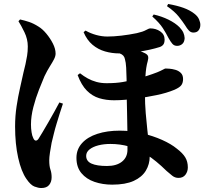

<svg xmlns="http://www.w3.org/2000/svg" viewBox="-20 -877 1040 967"><path d="M545 53Q497 53 456 39Q415 25 390 -5Q365 -35 365 -82Q365 -125 393 -156Q421 -187 470.5 -203Q520 -219 583 -219Q640 -219 695 -206Q750 -193 796 -172.5Q842 -152 871 -128Q900 -106 913 -84.5Q926 -63 926 -34Q926 -13 914 3Q902 19 879 19Q861 19 847 7.5Q833 -4 819 -16Q765 -69 719 -98Q673 -127 629 -139.5Q585 -152 536 -152Q503 -152 475.5 -145Q448 -138 431 -124.5Q414 -111 414 -92Q414 -65 441 -53Q468 -41 519 -41Q567 -41 594.5 -63Q622 -85 622 -123Q622 -177 621.5 -223.5Q621 -270 620 -308Q619 -346 618.5 -376Q618 -406 618 -426Q618 -450 617.5 -479.5Q617 -509 615.5 -536Q614 -563 609 -580Q605 -600 584 -607.5Q563 -615 549 -619L590 -636Q609 -635 632 -631Q655 -627 676.5 -621.5Q698 -616 710 -609Q724 -602 726 -592.5Q728 -583 724 -569Q715 -538 712.5 -493.5Q710 -449 710 -408Q710 -352 714 -306.5Q718 -261 722 -223.5Q726 -186 730 -153Q734 -120 734 -89Q734 -50 714.5 -17.5Q695 15 653.5 34Q612 53 545 53ZM188 70Q173 70 153.5 62.5Q134 55 113 24Q87 -13 71.5 -82.5Q56 -152 56 -240Q56 -292 63.5 -341.5Q71 -391 81 -434.5Q91 -478 98 -511Q104 -534 108.5 -554.5Q113 -575 116.5 -596.5Q120 -618 120 -643Q120 -680 103 -715Q86 -750 73 -770L81 -779Q104 -774 126.5 -766.5Q149 -759 174 -743Q194 -731 213.5 -707.5Q233 -684 246.5 -657.5Q260 -631 260 -607Q260 -594 252 -578.5Q244 -563 231 -542.5Q218 -522 204 -493Q193 -467 176.5 -425.5Q160 -384 148 -337.5Q136 -291 136 -250Q136 -230 139 -211Q142 -192 147 -183Q152 -170 159.5 -169Q167 -168 174 -178Q181 -189 194.5 -211.5Q208 -234 223.5 -261Q239 -288 254 -315Q269 -342 279 -361L297 -355Q289 -332 281 -306Q273 -280 265 -254Q257 -228 251 -203Q245 -178 240 -158Q235 -132 231.5 -108Q228 -84 228 -70Q228 -40 234 -23Q240 -6 240 16Q240 39 227.5 54.5Q215 70 188 70ZM554 -372Q514 -372 479.5 -382.5Q445 -393 417.5 -420.5Q390 -448 371 -499L383 -508Q402 -493 422 -482Q442 -471 465.5 -464.5Q489 -458 517 -458Q565 -458 598.5 -464Q632 -470 662 -477Q690 -485 719.5 -494.5Q749 -504 772 -513Q789 -520 800 -526Q811 -532 813 -532Q819 -532 833 -531Q847 -530 863 -525.5Q879 -521 890.5 -510Q902 -499 902 -479Q902 -461 894 -449Q886 -437 859 -425Q818 -408 768.5 -398Q719 -388 672 -381Q638 -377 610.5 -374.5Q583 -372 554 -372ZM580 -608Q544 -608 509 -618Q474 -628 446 -651.5Q418 -675 401 -715L411 -723Q435 -709 464 -701Q493 -693 521 -693Q552 -693 591 -697.5Q630 -702 669 -710Q700 -717 715 -725.5Q730 -734 737 -734Q765 -734 787 -719Q809 -704 809 -678Q809 -661 802.5 -652.5Q796 -644 784 -640Q762 -633 735 -627Q708 -621 679 -616.5Q650 -612 624.5 -610Q599 -608 580 -608ZM872 -646Q857 -646 848 -656.5Q839 -667 829 -685Q817 -709 800 -735.5Q783 -762 747 -794L754 -804Q794 -795 828.5 -778Q863 -761 884 -740Q898 -725 903.5 -712.5Q909 -700 910 -685Q909 -665 898 -655.5Q887 -646 872 -646ZM954 -713Q941 -713 931.5 -723Q922 -733 912 -750Q901 -767 880.5 -793Q860 -819 821 -846L827 -857Q872 -849 904 -837.5Q936 -826 959 -808Q976 -795 982.5 -779.5Q989 -764 989 -752Q989 -736 980.5 -724.5Q972 -713 954 -713Z"/></svg>

Font: Noto Serif JP ExtraBold
Style: Regular
Weight: 800
Designer: Ryoko NISHIZUKA 西塚涼子 (kana & ideographs); Frank Grießhammer (Latin, Greek & Cyrillic); Wenlong ZHANG 张文龙 (bopomofo); San
Foundry: Adobe
Version: Version 2.003-H1;hotconv 1.1.1;makeotfexe 2.6.0